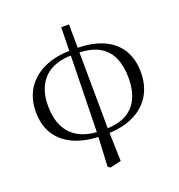

<svg xmlns="http://www.w3.org/2000/svg" viewBox="-156 -811 1080 1156"><g transform="rotate(-20 384.5 -233.0)"><path d="M339.6 204.1 349.7 2.7 364.6 -680.9H414.3L419.9 2.6L425.7 198.1L355.1 214.8ZM372.9 16.9Q273.6 16.9 200.3 -14Q126.9 -44.9 86.7 -104.8Q46.5 -164.6 46.5 -251.7Q46.5 -339 86.9 -401.5Q127.4 -464 201.7 -497.4Q276 -530.8 377.1 -530.8L372.2 -501.1Q251.1 -501.1 189.5 -438.4Q128 -375.8 128 -264.4Q128 -138.5 193.2 -75.9Q258.5 -13.3 376.8 -13.3ZM398.3 16.9 401.6 -13.3Q485.2 -13.3 538.1 -42.3Q591 -71.4 616.3 -126Q641.6 -180.5 641.6 -254.8Q641.6 -331.1 617.4 -386Q593.3 -440.9 539.6 -471Q485.9 -501.1 397 -501.1L401.1 -530.8Q508.8 -530.8 580.2 -498.1Q651.6 -465.4 687.3 -405.1Q722.9 -344.8 722.9 -262.9Q722.9 -175.9 683.3 -112.8Q643.6 -49.8 571 -16.4Q498.4 16.9 398.3 16.9Z"/></g></svg>

Font: Early Summer Mincho VF
Style: Regular
Weight: 250
Designer: GuiWonder
Version: Version 1.002